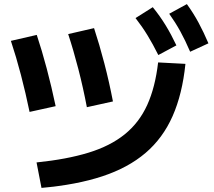

<svg xmlns="http://www.w3.org/2000/svg" viewBox="-20 -875 1040 935"><path d="M158 -84Q305 -99 411 -131.5Q517 -164 587.5 -221Q658 -278 697 -364Q736 -450 750 -571L883 -564Q868 -417 820.5 -309.5Q773 -202 688.5 -130Q604 -58 478.5 -16.5Q353 25 182 40ZM124 -330Q105 -422 82 -510Q59 -598 33 -676L159 -705Q184 -630 207.5 -541.5Q231 -453 251 -358ZM403 -353Q385 -448 361.5 -539Q338 -630 312 -709L438 -738Q464 -659 488 -567Q512 -475 530 -381ZM751 -607Q724 -661 698 -703.5Q672 -746 640 -787L724 -840Q759 -797 786.5 -752Q814 -707 839 -654ZM906 -623Q882 -679 858 -722.5Q834 -766 804 -808L890 -855Q922 -811 947 -764.5Q972 -718 995 -664Z"/></svg>

Font: M PLUS 1 Code
Style: Bold
Weight: 700
Designer: Coji Morishita
Foundry: UNDERFOREST DESIGN
Version: Version 1.002